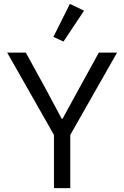

<svg xmlns="http://www.w3.org/2000/svg" viewBox="-20 -969 640 989"><path d="M258 0V-274L17 -698H113L213 -516L298 -357H302L389 -516L489 -698H583L342 -274V0ZM307 -755 255 -779 340 -949 413 -914Z"/></svg>

Font: Lilex
Style: Regular
Weight: 400
Monospace: yes
Designer: Mike Abbink, Paul van der Laan, Pieter van Rosmalen, Mikhael Khrustik
Foundry: Mikhael Khrustik
Version: Version 2.510